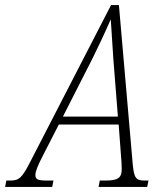

<svg xmlns="http://www.w3.org/2000/svg" viewBox="-76 -734 661 754"><path d="M-56 0H129L134 -25H107C72 -25 63 -30 63 -47C63 -62 74 -87 92 -122L155 -245H390L399 -125C401 -102 402 -86 402 -71C402 -42 395 -25 341 -25H316L311 0H502L507 -25H491C458 -25 450 -35 445 -92L391 -714H360L43 -99C11 -36 -1 -25 -35 -25H-51ZM288 -506C309 -549 330 -592 359 -658C363 -591 366 -549 369 -504L387 -276H171Z"/></svg>

Font: Noto Serif Condensed ExtraLight
Style: Italic
Weight: 200
Width: 3
Italic angle: -12°
Designer: Monotype Design Team
Foundry: Monotype Imaging Inc.
Version: Version 2.013